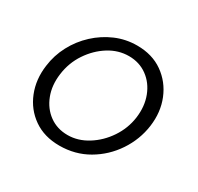

<svg xmlns="http://www.w3.org/2000/svg" viewBox="-122 -672 849 825"><g transform="rotate(30 302.5 -260.0)"><path d="M262 10Q187 10 134 -27Q81 -64 56.5 -125.5Q32 -187 42 -259Q49 -314 75 -363Q101 -412 141.5 -449.5Q182 -487 232 -508.5Q282 -530 338 -530Q413 -530 466 -492.5Q519 -455 544 -393.5Q569 -332 559 -259Q549 -187 508 -125.5Q467 -64 403.5 -27Q340 10 262 10ZM270 -47Q321 -47 368.5 -76.5Q416 -106 448.5 -154.5Q481 -203 489 -260Q497 -319 478.5 -367.5Q460 -416 421 -444.5Q382 -473 330 -473Q278 -473 231.5 -444Q185 -415 152.5 -366.5Q120 -318 112 -258Q104 -199 122.5 -151Q141 -103 179.5 -75Q218 -47 270 -47Z"/></g></svg>

Font: Raleway
Style: Italic
Weight: 400
Italic angle: -12°
Designer: Matt McInerney, Pablo Impallari, Rodrigo Fuenzalida
Foundry: Matt McInerney, Pablo Impallari, Rodrigo Fuenzalida
Version: Version 4.026